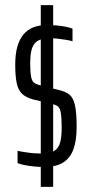

<svg xmlns="http://www.w3.org/2000/svg" viewBox="-20 -716 354 744"><path d="M151 -69Q131 -69 111 -71Q91 -73 74 -76.5Q57 -80 48 -84V-132Q53 -130 63.5 -128.5Q74 -127 86.5 -125Q99 -123 113.5 -122Q128 -121 142 -121Q175 -121 191.5 -132Q208 -143 213.5 -165.5Q219 -188 219 -220Q219 -261 215.5 -279.5Q212 -298 204 -304Q196 -310 179 -314L107 -331Q79 -339 64.5 -353.5Q50 -368 44.5 -395Q39 -422 39 -465Q39 -506 47 -534.5Q55 -563 70.5 -582Q86 -601 109 -610Q132 -619 165 -619Q185 -619 203.5 -617Q222 -615 236.5 -612Q251 -609 261 -605V-556Q252 -559 237 -561.5Q222 -564 205 -566Q188 -568 171 -568Q152 -568 137.5 -563Q123 -558 114 -547Q105 -536 101 -517.5Q97 -499 97 -472Q97 -436 100.5 -418.5Q104 -401 112.5 -395Q121 -389 137 -385L209 -367Q235 -361 249.5 -349Q264 -337 270.5 -308Q277 -279 277 -224Q277 -170 264 -136Q251 -102 223.5 -85.5Q196 -69 151 -69ZM138 8V-696H186V8Z"/></svg>

Font: Saira UltraCondensed
Style: Regular
Weight: 400
Width: 1
Designer: Hector Gatti with collaboration of the Omnibus-Type team
Foundry: Omnibus-Type
Version: Version 1.101